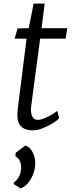

<svg xmlns="http://www.w3.org/2000/svg" viewBox="-20 -713 400 1062"><path d="M162 8Q76 8 76 -76Q76 -94 82 -142L127 -499H61L77 -556L139 -557L166 -693H227L210 -557H352L343 -499H202Q188 -395 179 -326Q170 -257 164.2 -214.8Q158.5 -172.5 155.8 -150.5Q153 -128.5 152 -119.5Q151 -110.5 151 -107Q151 -82.5 159.8 -66.2Q168.5 -50 190 -50Q204 -50 224.5 -58.2Q245 -66.5 264.8 -78Q284.5 -89.5 297 -100L307 -59Q295.5 -45.5 270 -30Q244.5 -14.5 215 -3.2Q185.5 8 162 8ZM93 329 56 305 57 296Q77.5 281.5 87.2 259.5Q97 237.5 97 213Q97 192.5 88.5 175.2Q80 158 65 152L67 132L120 92Q147 101 161 130Q175 159 175 187Q175 221.5 162.8 251.8Q150.5 282 131.8 302.8Q113 323.5 93 329Z"/></svg>

Font: Merriweather Sans Light
Style: Italic
Weight: 300
Italic angle: -7.5°
Designer: Eben Sorkin
Foundry: Eben Sorkin
Version: Version 2.001; ttfautohint (v1.8.3)